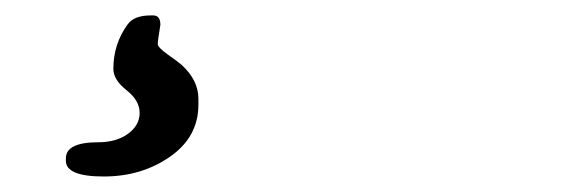

<svg xmlns="http://www.w3.org/2000/svg" viewBox="-20 -18 732 249"><path d="M237.3 109.9V117.7Q237.3 159.7 200.4 185.3Q163.6 210.9 114.5 210.9Q65.4 210.9 65.4 190.4V187.5Q65.4 166.5 107.4 166.5Q130.9 166.5 146 155.5Q161.1 144.5 161.1 128.4Q161.1 112.3 144 98.9Q127 85.4 127 71.3Q127 39.1 145.5 13.7Q153.8 2 175.3 2H178.7Q188 2 188 14.2Q184.6 34.7 184.6 39.1Q184.6 43.5 198 53Q211.4 62.5 215.3 65.9Q237.3 85.9 237.3 109.9Z"/></svg>

Font: Averia Libre
Style: Italic
Weight: 400
Italic angle: -7.90001°
Version: Version 1.002